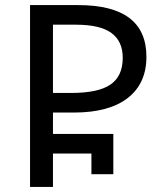

<svg xmlns="http://www.w3.org/2000/svg" viewBox="-20 -734 646 754"><path d="M98 0V-714H287Q555 -714 555 -511Q555 -406 481.5 -349Q408 -292 270 -292H188V-208H425V-50H339V-131H188V0ZM188 -369H260Q366 -369 414 -402Q462 -435 462 -507Q462 -572 417.5 -604.5Q373 -637 279 -637H188Z"/></svg>

Font: Noto Sans Living
Style: Regular
Weight: 400
Designer: Monotype Design Team
Foundry: Monotype Imaging Inc.
Version: Version 2.013; ttfautohint (v1.8.4.7-5d5b)